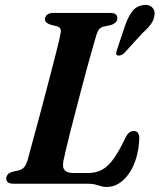

<svg xmlns="http://www.w3.org/2000/svg" viewBox="-20 -753 654 787"><path d="M338.5 0H35Q18 0 11.5 -6.5Q5 -13 5.5 -22.5Q6 -32 12.8 -38.8Q19.5 -45.5 31 -49L58 -55Q72 -59 79.5 -68.2Q87 -77.5 93 -96.5Q98 -115 107 -148Q116 -181 127.5 -223.5Q139 -266 151.5 -313Q164 -360 176.2 -406.8Q188.5 -453.5 199.2 -495.2Q210 -537 217.8 -568.5Q225.5 -600 228.5 -617Q231 -628.5 227.2 -635.5Q223.5 -642.5 214.5 -645L185 -652.5Q175.5 -656 170 -661Q164.5 -666 164.5 -674.5Q164.5 -686 173.5 -693Q182.5 -700 198.5 -700H432Q448.5 -700 454.8 -693.8Q461 -687.5 461 -678Q461 -668 454 -661.2Q447 -654.5 437 -651L405 -644Q393.5 -641.5 387 -634Q380.5 -626.5 375 -609.5Q368 -586 358 -550.5Q348 -515 336.2 -472.2Q324.5 -429.5 312.5 -383.5Q300.5 -337.5 288.8 -292.8Q277 -248 267.2 -209Q257.5 -170 250.5 -140.5Q243.5 -111 240.5 -96Q234.5 -67.5 244.8 -55.8Q255 -44 278 -44H342Q374 -44 398.8 -57.5Q423.5 -71 445.8 -102.2Q468 -133.5 493 -186Q501 -202.5 509.2 -209.2Q517.5 -216 527.5 -216Q540.5 -216 545.8 -207.8Q551 -199.5 551 -186Q549.5 -142.5 538.5 -105.8Q527.5 -69 509.2 -42.5Q491 -16 467.5 -1.2Q444 13.5 416.5 13.5Q404 13.5 393.5 10Q383 6.5 370.2 3.2Q357.5 0 338.5 0ZM493.5 -650.5Q505.5 -684.5 521.8 -706Q538 -727.5 565 -732Q589 -736 602.2 -724.2Q615.5 -712.5 613.5 -694.5Q612.5 -674.5 600 -656.2Q587.5 -638 564 -617.5L487.5 -533.5Q481 -528.5 473.8 -526.2Q466.5 -524 461 -526Q455.5 -529 456.2 -535.2Q457 -541.5 459.5 -549Z"/></svg>

Font: Fraunces SemiBold
Style: Italic
Weight: 600
Italic angle: -16°
Version: Version 1.000;[b76b70a41]